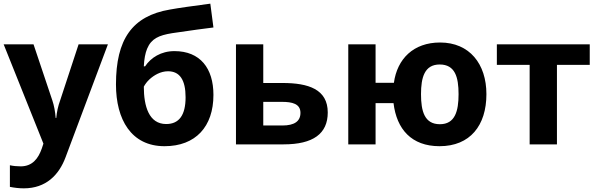

<svg xmlns="http://www.w3.org/2000/svg" viewBox="-20 -788 3262 1048"><path d="M0 -546 217 -4 208 23C189 77 157 120 93 120C72 120 52 118 34 114V232C59 237 84 240 110 240C231 240 302 167 338 70L569 -546H409L308 -239C297 -209 290 -177 287 -144H284C281 -181 275 -212 266 -239L163 -546Z M878 10C1048 10 1145 -97 1145 -270C1145 -415 1073 -509 932 -509C859 -509 803 -473 772 -426H765C767 -466 773 -498 783 -522C806 -577 846 -595 920 -607C1028 -623 1103 -633 1145 -638L1128 -768C1031 -755 957 -745 908 -736C701 -701 613 -573 613 -327C613 -136 696 10 878 10ZM765 -315C772 -328 782 -342 796 -355C820 -377 856 -399 897 -399C961 -399 993 -352 993 -257C993 -160 958 -111 887 -111C793 -111 765 -208 765 -315Z M1522 -335H1417V-546H1268V0H1528C1689 0 1769 -58 1769 -174C1769 -301 1663 -335 1522 -335ZM1620 -172C1620 -126 1587 -103 1521 -103H1417V-232H1519C1574 -232 1620 -222 1620 -172Z M2382 -556C2237 -556 2148 -467 2130 -336H2030V-546H1881V0H2030V-225H2128C2145 -83 2226 10 2379 10C2546 10 2635 -103 2635 -274C2635 -439 2543 -556 2382 -556ZM2380 -436C2464 -436 2483 -367 2483 -274C2483 -182 2464 -110 2381 -110C2297 -110 2278 -181 2278 -274C2278 -365 2297 -436 2380 -436Z M3199 -546H2692V-434H2871V0H3020V-434H3199Z"/></svg>

Font: Passageway
Style: Regular
Weight: 700
Foundry: Ascender Corporation
Version: Version 1.11